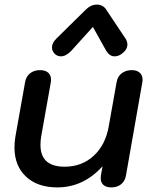

<svg xmlns="http://www.w3.org/2000/svg" viewBox="-20 -805 662 835"><path d="M43 -163Q43 -188 47 -211L89 -447Q93 -472 110.5 -486Q128 -500 154 -500Q177 -500 189.5 -489Q202 -478 202 -458Q202 -451 201 -447L159 -211Q156 -192 156 -175Q156 -80 261 -80Q336 -80 387.5 -127.5Q439 -175 453 -256L487 -447Q491 -472 509 -486Q527 -500 553 -500Q575 -500 587.5 -489Q600 -478 600 -459Q600 -451 599 -447L528 -43Q524 -18 507 -4Q490 10 464 10Q442 10 430 -0.5Q418 -11 418 -30Q418 -38 419 -43L426 -82Q343 10 229 10Q143 10 93 -37Q43 -84 43 -163ZM206 -599Q206 -618 225 -637L353 -763Q375 -785 402 -785Q415 -785 425.5 -779Q436 -773 442 -763L526 -637Q534 -624 534 -612Q534 -588 508 -570Q494 -560 478 -560Q457 -560 442 -584L384 -688L290 -584Q267 -560 245 -560Q230 -560 219 -570Q206 -583 206 -599Z"/></svg>

Font: Kodchasan SemiBold
Style: Italic
Weight: 600
Italic angle: -10°
Version: Version 1.000; ttfautohint (v1.6)